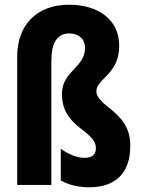

<svg xmlns="http://www.w3.org/2000/svg" viewBox="-20 -785 599 815"><path d="M486 -591C486 -700 399 -765 273 -765C137 -765 53 -680 53 -545V0H198V-528C198 -604 224 -643 273 -643C319 -643 341 -615 341 -582C341 -498 243 -483 243 -387C243 -341 254 -292 322 -240C374 -200 387 -183 387 -155C387 -130 372 -115 339 -115C307 -115 270 -130 238 -154V-19C277 3 321 10 359 10C471 10 533 -51 533 -166C533 -240 501 -282 441 -329C405 -357 389 -378 389 -397C389 -452 486 -468 486 -591Z"/></svg>

Font: Noto Sans Lao UI ExtCond ExtBd
Style: Regular
Weight: 800
Width: 2
Designer: Monotype Design Team
Foundry: Monotype Imaging Inc.
Version: Version 2.000